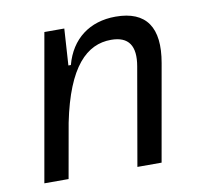

<svg xmlns="http://www.w3.org/2000/svg" viewBox="-64 -597 715 667"><g transform="rotate(-10 293.0 -263.5)"><path d="M40.5 0H126L160.2 -192.9C199.2 -384.8 269.5 -450.7 355 -450.7C417.5 -450.7 440.9 -414.6 428.7 -344.2L368.7 0H454.1L514.2 -340.3C536.1 -463.4 492.7 -527.3 384.3 -527.3C292.5 -527.3 226.1 -477.1 202.6 -388.7H193.8L202.1 -517.6H131.8Z"/></g></svg>

Font: Cascadia Mono SemiLight
Style: Italic
Weight: 350
Italic angle: -10°
Monospace: yes
Designer: Aaron Bell
Foundry: Saja Typeworks
Version: Version 2404.023